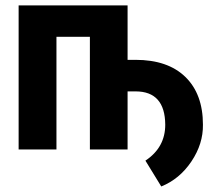

<svg xmlns="http://www.w3.org/2000/svg" viewBox="-20 -548 792 704"><path d="M447.8 -328.6H476.6Q595.2 -328.6 659.7 -265.9Q724.1 -203.1 724.1 -90.8Q725.1 -20.5 681.9 43.9Q638.7 108.4 571.3 135.7L513.2 41Q585.9 -7.3 585.9 -90.8Q585 -212.9 477.1 -212.9H447.8V0H309.6V-413.1H187V0H48.3V-528.3H447.8Z"/></svg>

Font: Roboto Condensed
Style: Bold
Weight: 700
Designer: Google
Version: Version 2.134; 2016